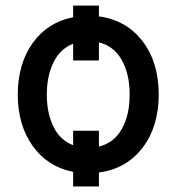

<svg xmlns="http://www.w3.org/2000/svg" viewBox="-20 -609 665 687"><path d="M334 -588.9V-550.3Q432.1 -537.1 490 -461.7Q547.9 -386.2 547.9 -270.5Q547.9 -155.8 490 -80.3Q432.1 -4.9 334 8.3V58.1H241.7V5.9Q150.4 -12.2 97.2 -86.4Q43.9 -160.6 43.5 -270.5Q43.9 -381.3 97.2 -455.3Q150.4 -529.3 241.7 -547.4V-588.9ZM334 -141.1V-84.5Q388.7 -98.1 416.5 -148.7Q444.3 -199.2 443.8 -270.5Q444.3 -341.8 416.5 -392.8Q388.7 -443.8 334 -457.5V-392.6H241.7V-452.6Q194.8 -434.1 171.1 -385.3Q147.5 -336.4 147.5 -270.5Q147.5 -204.6 171.1 -156Q194.8 -107.4 241.7 -89.4V-141.1Z"/></svg>

Font: Karasuma Gothic
Style: Regular
Weight: 500
Designer: Rasmus Andersson / Ryoko Nishizuka
Foundry: Genbu
Version: Version 1.00